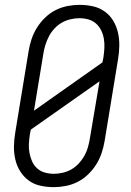

<svg xmlns="http://www.w3.org/2000/svg" viewBox="-20 -763 540 791"><path d="M202 8Q173 8 146 2Q119 -4 98 -19.5Q77 -35 63 -57.5Q49 -80 43 -106.5Q37 -133 37.5 -161Q38 -189 43 -218L98 -553Q102 -577 110 -601.5Q118 -626 132 -648.5Q146 -671 165.5 -690Q185 -709 208.5 -721Q232 -733 257.5 -738Q283 -743 307 -743Q336 -743 363 -737Q390 -731 411.5 -715.5Q433 -700 446.5 -677.5Q460 -655 466 -628.5Q472 -602 471.5 -574Q471 -546 466 -517L411 -182Q407 -158 399 -133.5Q391 -109 377 -86.5Q363 -64 343.5 -45Q324 -26 300.5 -14Q277 -2 251.5 3Q226 8 202 8ZM120 -307 402 -506 406 -526Q409 -546 410 -565Q411 -584 408 -602.5Q405 -621 397 -637.5Q389 -654 375.5 -666Q362 -678 344 -683Q326 -688 307 -688Q289 -688 270 -683.5Q251 -679 234.5 -669.5Q218 -660 204.5 -645.5Q191 -631 182 -614Q173 -597 167.5 -579.5Q162 -562 159 -544ZM202 -47Q220 -47 239 -51.5Q258 -56 274.5 -65.5Q291 -75 304.5 -89.5Q318 -104 327.5 -121Q337 -138 342 -155.5Q347 -173 350 -191L390 -428L107 -229L103 -209Q100 -189 99 -170Q98 -151 101.5 -132.5Q105 -114 112.5 -97.5Q120 -81 133.5 -69Q147 -57 165 -52Q183 -47 202 -47Z"/></svg>

Font: Iosevka Curly Slab Light
Style: Italic
Weight: 300
Italic angle: -9°
Monospace: yes
Designer: Belleve Invis
Foundry: Belleve Invis
Version: Version 22.1.2; ttfautohint (v1.8.4)